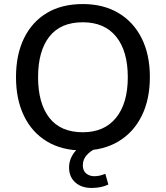

<svg xmlns="http://www.w3.org/2000/svg" viewBox="-20 -734 819 948"><path d="M59 -353Q59 -464 98.5 -545Q138 -626 211.5 -670Q285 -714 389 -714Q490 -714 564.5 -670Q639 -626 679.5 -545Q720 -464 720 -354Q720 -243 679.5 -161.5Q639 -80 564.5 -35.5Q490 9 389 9Q286 9 212 -35.5Q138 -80 98.5 -161.5Q59 -243 59 -353ZM168 -353Q168 -224 223.5 -152.5Q279 -81 389 -81Q495 -81 553 -152.5Q611 -224 611 -353Q611 -482 553.5 -553Q496 -624 389 -624Q279 -624 223.5 -553Q168 -482 168 -353ZM432 194Q382 194 351.5 166.5Q321 139 321 93Q321 52 348 17Q375 -18 420 -39L453 0Q428 10 408.5 31.5Q389 53 389 82Q389 109 405.5 122.5Q422 136 446 136Q460 136 473 133Q486 130 500 124L515 177Q481 194 432 194Z"/></svg>

Font: Mulish SemiBold
Style: Regular
Weight: 600
Designer: Vernon Adams
Foundry: Vernon Adams
Version: Version 3.603; ttfautohint (v1.8.3)